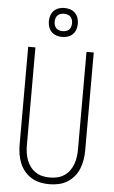

<svg xmlns="http://www.w3.org/2000/svg" viewBox="-63 -1007 626 1056"><g transform="rotate(5 250.0 -478.5)"><path d="M250 8Q224 8 198.5 2.5Q173 -3 151 -16.5Q129 -30 112.5 -50Q96 -70 86.5 -94Q77 -118 73 -143.5Q69 -169 69 -195V-735H109V-195Q109 -174 112 -153.5Q115 -133 122 -114Q129 -95 141.5 -78Q154 -61 171.5 -49.5Q189 -38 209 -33.5Q229 -29 250 -29Q271 -29 291 -33.5Q311 -38 328.5 -49.5Q346 -61 358.5 -78Q371 -95 378 -114Q385 -133 388 -153.5Q391 -174 391 -195V-735H431V-195Q431 -169 427 -143.5Q423 -118 413.5 -94Q404 -70 387.5 -50Q371 -30 349 -16.5Q327 -3 301.5 2.5Q276 8 250 8ZM250 -805Q234 -805 218.5 -810Q203 -815 191.5 -826.5Q180 -838 175 -853.5Q170 -869 170 -885Q170 -901 175 -916.5Q180 -932 191.5 -943.5Q203 -955 218.5 -960Q234 -965 250 -965Q266 -965 281.5 -960Q297 -955 308.5 -943.5Q320 -932 325 -916.5Q330 -901 330 -885Q330 -869 325 -853.5Q320 -838 308.5 -826.5Q297 -815 281.5 -810Q266 -805 250 -805ZM250 -837Q260 -837 269.5 -840Q279 -843 285.5 -849.5Q292 -856 295 -865.5Q298 -875 298 -885Q298 -895 295 -904.5Q292 -914 285.5 -920.5Q279 -927 269.5 -930Q260 -933 250 -933Q240 -933 230.5 -930Q221 -927 214.5 -920.5Q208 -914 205 -904.5Q202 -895 202 -885Q202 -875 205 -865.5Q208 -856 214.5 -849.5Q221 -843 230.5 -840Q240 -837 250 -837Z"/></g></svg>

Font: Iosevka SS18 Extralight
Style: Regular
Weight: 200
Monospace: yes
Designer: Belleve Invis
Foundry: Belleve Invis
Version: Version 25.1.1; ttfautohint (v1.8.4)